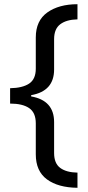

<svg xmlns="http://www.w3.org/2000/svg" viewBox="-20 -734 420 912"><path d="M348 158Q256 157 203 118Q150 79 150 -1V-148Q150 -199 118.5 -220.5Q87 -242 28 -242V-315Q87 -316 118.5 -337Q150 -358 150 -408V-556Q150 -636 205 -675Q260 -714 348 -714V-642Q296 -641 266.5 -619Q237 -597 237 -548V-404Q237 -301 128 -282V-276Q237 -257 237 -154V-7Q237 42 266 63.5Q295 85 348 86Z"/></svg>

Font: TSCustom
Style: Regular
Weight: 400
Designer: Monotype Design Team
Foundry: Monotype Imaging Inc.
Version: Version 2.004; ttfautohint (v1.8.3) -l 8 -r 50 -G 200 -x 14 